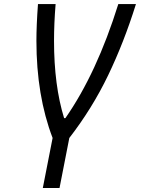

<svg xmlns="http://www.w3.org/2000/svg" viewBox="-20 -687 707 957"><path d="M169.3 -666.7H257.2Q249.3 -571 249.3 -483.1Q249.3 -261.1 299.5 -98.3H306Q462.2 -322.3 569.7 -666.7H657.6Q598.3 -476.6 518.9 -311.5Q439.5 -146.5 325.5 0.7L276.7 250H193.4L242.2 0.7Q161.5 -210.3 161.5 -483.7Q161.5 -560.5 169.3 -666.7Z"/></svg>

Font: Monoid
Style: Italic
Weight: 400
Width: 4
Italic angle: -11°
Monospace: yes
Version: Version 0.61